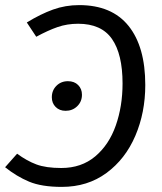

<svg xmlns="http://www.w3.org/2000/svg" viewBox="-29 -720 634 752"><path d="M-9 -65 38 -118Q76 -90 113.5 -76Q151 -62 211 -62Q290 -62 344 -107.5Q398 -153 424.5 -228.5Q451 -304 451 -393Q451 -508 409.5 -567.5Q368 -627 277 -627Q234 -627 196.5 -614Q159 -601 113 -576L76 -632Q130 -665 178.5 -682.5Q227 -700 281 -700Q409 -700 474.5 -618.5Q540 -537 540 -387Q540 -279 501 -188Q462 -97 388 -42.5Q314 12 213 12Q134 12 85 -8.5Q36 -29 -9 -65ZM174 -339Q174 -366 192 -384Q210 -402 237 -402Q262 -402 277 -387Q292 -372 292 -349Q292 -322 273.5 -304Q255 -286 228 -286Q204 -286 189 -301Q174 -316 174 -339Z"/></svg>

Font: Fira Sans Book
Style: Italic
Weight: 350
Italic angle: -8°
Designer: bBox Type GmbH & Carrois Corporate GbR & Edenspiekermann AG
Foundry: bBox Type GmbH & Carrois Corporate GbR & Edenspiekermann AG
Version: Version 4.301